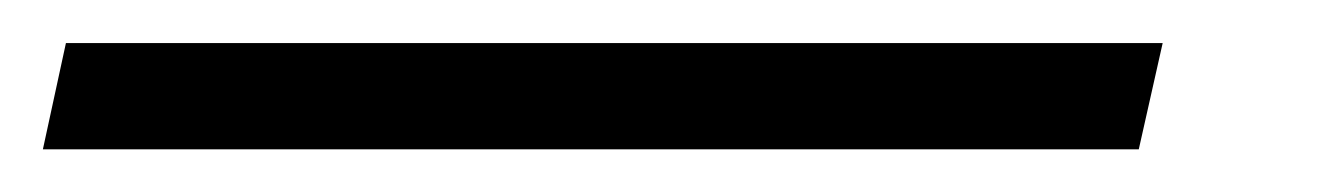

<svg xmlns="http://www.w3.org/2000/svg" viewBox="-108 55 628 90"><path d="M-87.9 125 -77.1 75.2H437L425.8 125Z"/></svg>

Font: Clear Sans Medium
Style: Italic
Weight: 500
Italic angle: -12°
Foundry: Intel Corporation
Version: Version 1.00